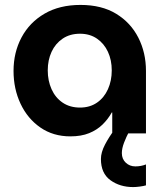

<svg xmlns="http://www.w3.org/2000/svg" viewBox="-20 -542 678 780"><path d="M521 218Q467 218 428.5 190Q390 162 390 104Q390 77 406.5 45.5Q423 14 445 -15Q467 -44 484.5 -63.5Q502 -83 505 -86L540 -66Q538 -63 527.5 -47Q517 -31 505 -8.5Q493 14 484 37.5Q475 61 475 80Q475 104 491 119Q507 134 530 134Q541 134 552 132Q563 130 573 126V211Q563 214 547.5 216Q532 218 521 218ZM266 12Q196 12 144 -24Q92 -60 63.5 -120.5Q35 -181 35 -254Q35 -329 67.5 -390Q100 -451 161 -486.5Q222 -522 307 -522Q393 -522 452 -486Q511 -450 542 -389Q573 -328 573 -254V0H436V-85H434Q419 -58 396.5 -36Q374 -14 342 -1Q310 12 266 12ZM305 -105Q345 -105 374 -125Q403 -145 418.5 -179.5Q434 -214 434 -256Q434 -298 418.5 -331.5Q403 -365 374 -385Q345 -405 305 -405Q264 -405 234.5 -385Q205 -365 189.5 -331.5Q174 -298 174 -256Q174 -214 189.5 -179.5Q205 -145 234.5 -125Q264 -105 305 -105Z"/></svg>

Font: MuseoModerno Thin SemiBold
Style: Regular
Weight: 600
Version: Version 1.003